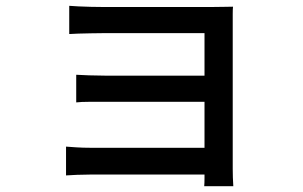

<svg xmlns="http://www.w3.org/2000/svg" viewBox="-20 -576 1040 660"><path d="M218 -556Q229 -555 250 -554Q271 -553 293 -552.5Q315 -552 330 -552Q350 -552 387 -552Q424 -552 470 -552Q516 -552 562.5 -552Q609 -552 648.5 -552Q688 -552 713 -552Q731 -552 751 -552.5Q771 -553 781 -553Q780 -545 780 -528Q780 -511 780 -495Q780 -486 780 -451.5Q780 -417 780 -367.5Q780 -318 780 -262.5Q780 -207 780 -153.5Q780 -100 780 -58.5Q780 -17 780 4Q780 16 780.5 34.5Q781 53 782 64H682Q683 54 683 35Q683 16 683 0Q683 -26 683 -67.5Q683 -109 683 -158.5Q683 -208 683 -258.5Q683 -309 683 -352Q683 -395 683 -424.5Q683 -454 683 -462Q674 -462 649.5 -462Q625 -462 590.5 -462Q556 -462 518 -462Q480 -462 443.5 -462Q407 -462 377 -462Q347 -462 330 -462Q315 -462 292.5 -461.5Q270 -461 249.5 -460.5Q229 -460 218 -459ZM242 -319Q259 -318 286.5 -317Q314 -316 340 -316Q353 -316 384.5 -316Q416 -316 457.5 -316Q499 -316 543.5 -316Q588 -316 628 -316Q668 -316 696 -316Q724 -316 731 -316V-226Q723 -226 695.5 -226Q668 -226 628 -226Q588 -226 543.5 -226Q499 -226 457.5 -226Q416 -226 384.5 -226Q353 -226 341 -226Q314 -226 286.5 -226Q259 -226 242 -224ZM207 -72Q220 -71 242.5 -69.5Q265 -68 291 -68Q306 -68 341 -68Q376 -68 421.5 -68Q467 -68 516.5 -68Q566 -68 611 -68Q656 -68 688.5 -68Q721 -68 731 -68V24Q718 24 685 24Q652 24 607.5 24Q563 24 514 24Q465 24 419.5 24Q374 24 340 24Q306 24 291 24Q269 24 244.5 25Q220 26 207 27Z"/></svg>

Font: Noto Sans JP Thin Medium
Style: Regular
Weight: 500
Version: Version 2.004-H2;hotconv 1.0.118;makeotfexe 2.5.65603